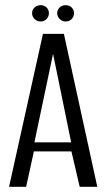

<svg xmlns="http://www.w3.org/2000/svg" viewBox="-20 -722 411 742"><path d="M15 0 146 -591H227L356 0H288L256 -137H111L81 0ZM113 -172H255L185 -514ZM137 -639Q123 -639 113.5 -648.5Q104 -658 104 -671Q104 -684 113.5 -693Q123 -702 137 -702Q151 -702 160 -693Q169 -684 169 -671Q169 -658 160 -648.5Q151 -639 137 -639ZM234 -639Q220 -639 210.5 -648.5Q201 -658 201 -671Q201 -684 210.5 -693Q220 -702 234 -702Q248 -702 257 -693Q266 -684 266 -671Q266 -658 257 -648.5Q248 -639 234 -639Z"/></svg>

Font: Alumni Sans Thin
Style: Regular
Weight: 400
Version: Version 1.018